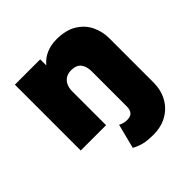

<svg xmlns="http://www.w3.org/2000/svg" viewBox="-198 -691 1072 1072"><g transform="rotate(-45 338.0 -155.0)"><path d="M412.5 225Q368.5 225 339.2 218.5Q310 212 278.5 195L315.5 50Q328.5 56.5 341 59.8Q353.5 63 367.5 63Q393 63 405.8 49.2Q418.5 35.5 418.5 7V-268Q418.5 -309.5 400 -332.2Q381.5 -355 341.5 -355Q316 -355 298.5 -344Q281 -333 271.8 -313.2Q262.5 -293.5 262.5 -268V0H62.5V-520H262.5V-472Q289.5 -504.5 326 -519.8Q362.5 -535 404.5 -535Q479 -535 526.2 -506Q573.5 -477 596 -430.5Q618.5 -384 618.5 -331V18Q618.5 79 592.5 125.8Q566.5 172.5 520 198.8Q473.5 225 412.5 225Z"/></g></svg>

Font: Geologica Black
Style: Regular
Weight: 900
Designer: Sindre Bremnes, Frode Helland
Foundry: Monokrom Skriftforlag AS
Version: Version 1.010;gftools[0.9.28]